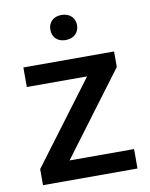

<svg xmlns="http://www.w3.org/2000/svg" viewBox="-83 -789 665 850"><g transform="rotate(-10 250.0 -364.0)"><path d="M465.8 -87.4H175.8L453.6 -458.5V-528.3H45.9V-440.4H316.9L41 -72.3V0H465.8ZM192.4 -671.9C192.4 -639.6 213.4 -615.2 252 -615.2C290 -615.2 312.5 -639.6 312.5 -671.9C312.5 -703.1 290 -728 252 -728C213.4 -728 192.4 -703.1 192.4 -671.9Z"/></g></svg>

Font: Bert Sans Medium
Style: Regular
Weight: 500
Designer: Christian Robertson (Google), Cristiano Sobral
Foundry: Google, Cristiano Sobral
Version: Version 3.101